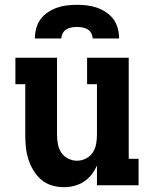

<svg xmlns="http://www.w3.org/2000/svg" viewBox="-20 -770 640 798"><path d="M246 8Q220 8 195 0.5Q170 -7 151 -23.5Q132 -40 118.5 -62.5Q105 -85 97.5 -109.5Q90 -134 87.5 -159Q85 -184 85 -210V-420H44V-530H217V-210Q217 -191 220.5 -171.5Q224 -152 234.5 -136Q245 -120 263 -111Q281 -102 300 -102Q319 -102 337 -111Q355 -120 365.5 -136Q376 -152 379.5 -171.5Q383 -191 383 -210V-420H342V-530H515V-110H556V0H383V-82Q374 -62 360.5 -44.5Q347 -27 328.5 -15Q310 -3 288.5 2.5Q267 8 246 8ZM125 -610Q125 -631 130.5 -652Q136 -673 148.5 -690Q161 -707 179 -719Q197 -731 217 -738Q237 -745 258 -747.5Q279 -750 300 -750Q321 -750 342 -747.5Q363 -745 383 -738Q403 -731 421 -719Q439 -707 451.5 -690Q464 -673 469.5 -652Q475 -631 475 -610H365Q365 -621 359.5 -631.5Q354 -642 344 -648Q334 -654 322.5 -656Q311 -658 300 -658Q289 -658 277.5 -656Q266 -654 256 -648Q246 -642 240.5 -631.5Q235 -621 235 -610Z"/></svg>

Font: Iosevka Slab XBdEx
Style: Regular
Weight: 800
Width: 7
Monospace: yes
Designer: Belleve Invis
Foundry: Belleve Invis
Version: Version 11.1.0; ttfautohint (v1.8.3)